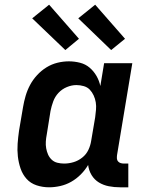

<svg xmlns="http://www.w3.org/2000/svg" viewBox="-20 -789 640 817"><path d="M189 8Q161 8 135.5 -0.5Q110 -9 93 -28Q76 -47 67.5 -72Q59 -97 56 -123.5Q53 -150 55 -177.5Q57 -205 61 -233L78 -333Q82 -357 89 -381Q96 -405 108 -427.5Q120 -450 138 -469.5Q156 -489 178 -502.5Q200 -516 224.5 -522Q249 -528 273 -528Q297 -528 320.5 -522Q344 -516 361.5 -501Q379 -486 390.5 -466Q402 -446 407 -423L423 -520H543L478 -129Q477 -121 477.5 -114Q478 -107 482.5 -102Q487 -97 493.5 -95Q500 -93 508 -93H526V8H491Q466 8 443 3.5Q420 -1 401 -12.5Q382 -24 370 -43.5Q358 -63 355 -87Q342 -65 323.5 -46.5Q305 -28 283 -15.5Q261 -3 236.5 2.5Q212 8 189 8ZM253 -93Q273 -93 293 -99Q313 -105 330 -118.5Q347 -132 356 -151Q365 -170 368 -190L385 -290Q387 -306 388.5 -322Q390 -338 387.5 -353.5Q385 -369 378.5 -383Q372 -397 362 -407.5Q352 -418 336.5 -422.5Q321 -427 305 -427Q285 -427 264.5 -418.5Q244 -410 229 -394Q214 -378 206.5 -357.5Q199 -337 195 -317L179 -217Q176 -202 175 -187Q174 -172 176.5 -158Q179 -144 184.5 -131.5Q190 -119 200 -109.5Q210 -100 224 -96.5Q238 -93 253 -93ZM453 -576 313 -711 385 -769 512 -624ZM258 -576 117 -711 189 -769 316 -624Z"/></svg>

Font: Iosevka Etoile
Style: Bold Italic
Weight: 700
Italic angle: -9°
Designer: Belleve Invis
Foundry: Belleve Invis
Version: Version 28.1.0; ttfautohint (v1.8.4)